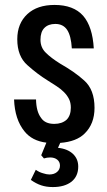

<svg xmlns="http://www.w3.org/2000/svg" viewBox="-20 -570 432 778"><path d="M323 -29Q290 4 224 9L215 29Q254 33 276 54Q297 74 297 105Q297 144 270 166Q242 188 194 188Q168 188 147 181Q126 174 105 159L125 118Q139 128 154 132Q169 137 180 137Q199 137 211 127Q223 117 223 101Q223 86 212 77Q201 68 183 68Q170 68 158 72L147 59L168 8Q110 1 79 -38Q40 -86 37 -167H126Q127 -118 146 -93Q162 -68 200 -68Q231 -68 250 -85Q267 -102 267 -134Q267 -154 259.5 -169Q252 -184 239 -197Q226 -210 209 -221Q192 -232 173 -244Q152 -257 131.5 -272.5Q111 -288 91 -306Q50 -342 50 -411Q50 -475 91 -513Q131 -550 201 -550Q278 -550 317 -506Q355 -462 360 -374H271Q268 -425 252 -449Q236 -473 204 -473Q176 -473 160 -457Q144 -441 144 -409Q144 -377 166 -356Q187 -335 224 -312Q252 -296 276 -279.5Q300 -263 321 -244Q363 -207 363 -133Q363 -68 323 -29Z"/></svg>

Font: Medium
Style: Regular
Weight: 500
Designer: Fernando Haro
Foundry: deFharo
Version: Version 1.787